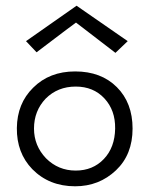

<svg xmlns="http://www.w3.org/2000/svg" viewBox="-20 -644 522 672"><path d="M427 -500 384 -459 246 -565Q245 -565 108 -461L71 -500L248 -624Q282 -601 427 -500ZM444 -194Q444 -103 386 -48Q327 8 243 8Q152 8 93 -52Q38 -109 39 -196Q40 -282 96 -337Q153 -394 243 -394Q334 -394 389 -339Q444 -284 444 -194ZM383 -194Q384 -258 345.5 -299.5Q307 -341 245 -341Q182 -341 140 -299Q99 -256 99 -194Q99 -134 141 -90Q184 -47 245 -47Q305 -47 343.5 -87.5Q382 -128 383 -194Z"/></svg>

Font: GFS Neohellenic Rg
Style: Regular
Weight: 400
Designer: Takis Katsoulidis and George D. Matthiopoulos
Foundry: Takis Katsoulidis and George D. Matthiopoulos
Version: Version 1.0